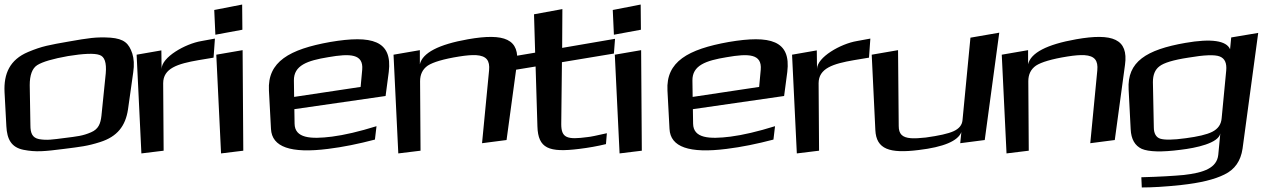

<svg xmlns="http://www.w3.org/2000/svg" viewBox="-89 -642 5631 846"><path d="M498 -323C503 -356 501 -384 494 -406C479 -451 458 -471 398 -476C334 -480 300 -474 214 -459C129 -444 97 -439 35 -413C-46 -379 -73 -317 -69 -236L-61 -86C-58 -28 -39 7 14 18C70 29 107 25 194 14C264 5 296 2 352 -16C428 -40 464 -87 475 -160ZM358 -132C354 -97 345 -73 312 -59C275 -43 251 -41 196 -34C141 -27 118 -23 83 -29C53 -35 45 -56 45 -90L42 -267C42 -311 53 -341 75 -355C99 -370 144 -383 211 -395C279 -406 326 -408 349 -400C372 -393 381 -366 377 -319Z M623 -338 622 -420 513 -401 534 34 632 22 630 -275C630 -341 693 -361 786 -377L852 -388L858 -472L798 -461C727 -449 623 -390 623 -338Z M979 -511 978 -622 855 -598 860 -489ZM983 22 980 -421 864 -401 885 34Z M1366 -457C1186 -425 1089 -370 1096 -243L1105 -74C1109 6 1192 35 1357 14C1422 6 1491 -8 1563 -27L1570 -86C1493 -62 1428 -47 1374 -40C1279 -28 1210 -33 1209 -97L1208 -161L1610 -219L1624 -325C1641 -464 1549 -488 1366 -457ZM1357 -390C1454 -407 1513 -405 1507 -335L1500 -259L1207 -215L1206 -287C1205 -354 1265 -375 1357 -390Z M1973 -469C1843 -446 1773 -409 1761 -359V-421L1645 -401L1666 34L1764 22L1762 -284C1762 -314 1773 -337 1796 -353C1819 -368 1865 -382 1934 -393C1965 -398 1990 -400 2009 -399C2055 -396 2070 -375 2066 -332L2035 -11L2143 -25L2188 -356C2204 -471 2133 -497 1973 -469Z M2384 -95 2387 -368 2616 -406 2621 -471 2388 -431 2389 -602 2264 -579 2269 -410 2133 -387 2137 -327 2271 -349 2279 -85C2282 12 2329 31 2464 14C2505 9 2544 2 2581 -7L2585 -55C2541 -45 2513 -39 2500 -38C2411 -26 2384 -33 2384 -95Z M2735 -511 2734 -622 2611 -598 2616 -489ZM2739 22 2736 -421 2620 -401 2641 34Z M3122 -457C2942 -425 2845 -370 2852 -243L2861 -74C2865 6 2948 35 3113 14C3178 6 3247 -8 3319 -27L3326 -86C3249 -62 3184 -47 3130 -40C3035 -28 2966 -33 2965 -97L2964 -161L3366 -219L3380 -325C3397 -464 3305 -488 3122 -457ZM3113 -390C3210 -407 3269 -405 3263 -335L3256 -259L2963 -215L2962 -287C2961 -354 3021 -375 3113 -390Z M3511 -338 3510 -420 3401 -401 3422 34 3520 22 3518 -275C3518 -341 3581 -361 3674 -377L3740 -388L3746 -472L3686 -461C3615 -449 3511 -390 3511 -338Z M3959 19C4069 6 4132 -21 4147 -60L4142 -11L4250 -25L4314 -498L4187 -476L4152 -112C4150 -91 4137 -75 4113 -64C4089 -53 4048 -44 3990 -36C3964 -33 3942 -32 3925 -33C3886 -36 3871 -52 3871 -87L3868 -421L3752 -401L3768 -69C3772 16 3831 35 3959 19Z M4653 -469C4523 -446 4453 -409 4441 -359V-421L4325 -401L4346 34L4444 22L4442 -284C4442 -314 4453 -337 4476 -353C4499 -368 4545 -382 4614 -393C4645 -398 4670 -400 4689 -399C4735 -396 4750 -375 4746 -332L4715 -11L4823 -25L4868 -356C4884 -471 4813 -497 4653 -469Z M4884 -248 4893 -73C4895 -28 4912 0 4942 14C4973 27 5029 29 5113 18C5181 10 5280 -11 5288 -54L5279 40C5273 98 5216 119 5127 129C5083 133 5021 137 4940 139L4942 184C4986 184 5044 181 5117 173C5199 164 5262 149 5306 127C5352 105 5378 67 5386 13L5455 -497L5336 -477L5331 -425C5315 -463 5248 -473 5134 -453C4962 -423 4877 -370 4884 -248ZM5294 -122C5292 -94 5278 -74 5252 -61C5228 -49 5189 -40 5136 -33C5079 -25 5042 -25 5023 -31C5005 -37 4995 -54 4995 -81L4991 -280C4991 -312 5000 -335 5020 -350C5039 -365 5081 -378 5147 -388C5217 -400 5264 -402 5286 -393C5308 -384 5317 -364 5314 -331Z"/></svg>

Font: Gamestation Warped
Style: Regular
Weight: 400
Designer: Jonas Hecksher
Foundry: Jonas Hecksher, Playtypeª, e-types AS
Version: Version 1.003